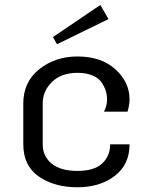

<svg xmlns="http://www.w3.org/2000/svg" viewBox="-20 -747 615 783"><path d="M422.5 -669.2 212.5 -566.7 195.8 -595.8 389.2 -726.7ZM295.8 -516.7Q393.3 -516.7 450.8 -464.2Q508.3 -411.7 508.3 -341.7Q508.3 -318.3 500 -291.7H404.2Q416.7 -316.7 416.7 -341.7Q416.7 -358.3 412.1 -374.2Q407.5 -390 395.8 -408.8Q384.2 -427.5 358.3 -438.8Q332.5 -450 295.8 -450Q230 -450 192.1 -412.9Q154.2 -375.8 154.2 -325V-158.3Q154.2 -110 190.4 -80Q226.7 -50 295.8 -50Q364.2 -50 396.7 -80.4Q429.2 -110.8 429.2 -158.3H508.3Q508.3 -75.8 447.9 -29.6Q387.5 16.7 295.8 16.7Q201.7 16.7 138.3 -27.1Q75 -70.8 75 -158.3V-325Q75 -413.3 140.4 -465Q205.8 -516.7 295.8 -516.7Z"/></svg>

Font: BoonBaan
Style: Regular
Weight: 400
Designer: Sungsit Sawaiwan
Foundry: FontUni
Version: Version 2.0